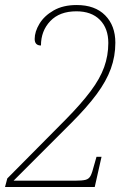

<svg xmlns="http://www.w3.org/2000/svg" viewBox="-22 -744 521 764"><path d="M-2 0 7 -34 240 -269Q301 -331 338.5 -381Q376 -431 392.5 -477Q409 -523 409 -573Q409 -631 375.5 -665Q342 -699 282 -699Q215 -699 178 -660Q141 -621 141 -563Q116 -563 116 -589Q116 -618 135 -649.5Q154 -681 191.5 -702.5Q229 -724 283 -724Q356 -724 396.5 -683Q437 -642 437 -574Q437 -520 419 -470.5Q401 -421 362.5 -369Q324 -317 261 -254L32 -25H276Q305 -25 318.5 -28.5Q332 -32 338.5 -44.5Q345 -57 352 -85L362 -120H382L355 0Z"/></svg>

Font: Noto Serif Tamil SemiCondensed Thin
Style: Italic
Weight: 100
Width: 4
Italic angle: -12°
Designer: Indian Type Foundry, Tom Grace, and the Monotype Design Team
Foundry: Monotype Imaging Inc.
Version: Version 2.003; ttfautohint (v1.8.4.7-5d5b)